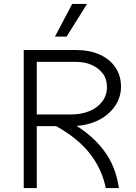

<svg xmlns="http://www.w3.org/2000/svg" viewBox="-20 -951 690 971"><path d="M147 -313V-372H337Q391 -372 432 -389Q473 -406 497 -437.5Q521 -469 521 -511Q521 -551 500 -579Q479 -607 444 -622.5Q409 -638 367 -638H147V-698H367Q431 -698 482 -676Q533 -654 562.5 -612Q592 -570 592 -511Q592 -472 574.5 -436.5Q557 -401 524 -373Q491 -345 443.5 -329Q396 -313 336 -313ZM100 0V-698H166V0ZM515 0Q505 -49 483.5 -95Q462 -141 427 -183.5Q392 -226 341.5 -263.5Q291 -301 223 -335L297 -353Q369 -318 419.5 -277.5Q470 -237 503.5 -192.5Q537 -148 555.5 -100Q574 -52 581 0ZM258 -766 345 -931H420L317 -766Z"/></svg>

Font: Azeret Mono Thin ExtraLight
Style: Regular
Weight: 250
Version: Version 1.002